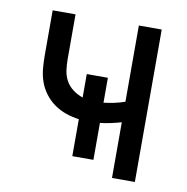

<svg xmlns="http://www.w3.org/2000/svg" viewBox="-65 -583 629 645"><g transform="rotate(10 250.0 -260.0)"><path d="M358 0V-190Q341 -185 322.5 -181Q304 -177 286 -175V-49H214V-175Q191 -178 169.5 -185.5Q148 -193 129.5 -206Q111 -219 97 -237.5Q83 -256 75.5 -277.5Q68 -299 66 -322Q64 -345 64 -368V-520H142V-368Q142 -349 144.5 -330Q147 -311 156 -294.5Q165 -278 180.5 -266.5Q196 -255 214 -249V-329H286V-244Q304 -246 322.5 -250Q341 -254 358 -260V-520H436V0Z"/></g></svg>

Font: Iosevka www.saffi
Style: Regular
Weight: 400
Monospace: yes
Designer: Belleve Invis
Foundry: Belleve Invis
Version: Version 22.0.2; ttfautohint (v1.8.3)